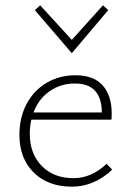

<svg xmlns="http://www.w3.org/2000/svg" viewBox="-20 -698 490 722"><path d="M402 -60Q334 4 250 4Q161 4 107 -49Q53 -102 53 -191Q53 -257 80.5 -308Q108 -359 156 -387Q204 -415 264 -415Q332 -415 366 -377Q400 -339 400 -272Q400 -256 399 -248H98Q92 -223 92 -195Q92 -120 137 -74Q182 -28 256 -28Q324 -28 381 -82ZM106 -275H363Q362 -384 262 -384Q208 -384 166.5 -355Q125 -326 106 -275ZM111 -660 131 -678 250 -548 367 -678 387 -660 250 -498Z"/></svg>

Font: Ysabeau Light
Style: Regular
Weight: 300
Designer: Christian Thalmann (Catharsis Fonts)
Version: Version 0.003